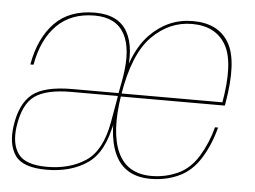

<svg xmlns="http://www.w3.org/2000/svg" viewBox="-46 -656 953 718"><g transform="rotate(5 430.0 -297.0)"><path d="M384.5 -173 419 -369Q438.5 -477 404.8 -537Q371 -597 283 -597Q187 -597 131.8 -540.2Q76.5 -483.5 58.5 -383H70.5Q87.5 -479 141 -532.5Q194.5 -586 282.5 -586Q362.5 -586 394.2 -529.2Q426 -472.5 407.5 -364L376.5 -187.5L374.5 -175ZM152.5 4Q244 4 306 -38.5Q368 -81 388 -193.5H377.5Q358 -85.5 298.2 -46.2Q238.5 -7 153.5 -7Q73 -7 45.8 -44Q18.5 -81 27.5 -147Q39.5 -231.5 83 -262.8Q126.5 -294 220 -294Q292 -294 399.5 -294L401 -305Q299 -305 223.5 -305Q116.5 -305 72 -268Q27.5 -231 16 -147Q6.5 -78 35.2 -37Q64 4 152.5 4ZM543.5 4 545.5 -7Q454 -7 419.2 -82.8Q384.5 -158.5 407 -299Q432 -454 497.2 -520.2Q562.5 -586.5 648.5 -586.5Q737 -586.5 775.2 -520.8Q813.5 -455 785.5 -299L791.5 -304.5H403L401 -293H796.5Q797.5 -298 798 -301.5Q826 -461 786.2 -529.2Q746.5 -597.5 650.5 -597.5Q557.5 -597.5 489.5 -528Q421.5 -458.5 395.5 -299Q372.5 -153.5 409 -74.8Q445.5 4 543.5 4ZM545.5 -7 543.5 4Q600.5 4 649.2 -18.5Q698 -41 730 -92.8Q762 -144.5 778.5 -209H767Q751.5 -149.5 720.8 -99Q690 -48.5 643.5 -27.8Q597 -7 545.5 -7Z"/></g></svg>

Font: Anybody UltraCondensed Thin Thin
Style: Italic
Weight: 250
Italic angle: -10°
Version: Version 1.111